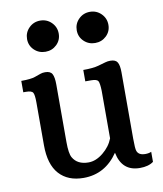

<svg xmlns="http://www.w3.org/2000/svg" viewBox="-84 -813 755 892"><g transform="rotate(-10 293.0 -367.5)"><path d="M31.2 0ZM401.9 -80.1Q340.8 9.8 238.8 9.8Q165 9.8 124 -35.6Q83 -81.1 83 -171.4V-374Q83 -409.2 76.9 -419.9Q70.8 -430.7 43.9 -430.7H31.2V-484.4Q76.2 -484.4 96.4 -491.5Q116.7 -498.5 125.5 -501.7Q134.3 -504.9 147 -504.9Q171.9 -504.9 180.2 -489.5Q188.5 -474.1 188.5 -440.4V-168Q188.5 -114.3 199.7 -94.7Q221.2 -57.1 273.4 -57.1Q308.6 -57.1 342.8 -85Q377 -112.8 391.1 -149.9V-374Q390.1 -410.2 384.3 -420.4Q378.4 -430.7 351.6 -430.7H323.7V-484.4Q370.1 -484.4 395.3 -491.5Q420.4 -498.5 431.2 -501.7Q441.9 -504.9 454.6 -504.9Q479.5 -504.9 488 -490.2Q496.6 -475.6 496.6 -442.4V-129.9Q496.6 -82.5 501 -71.3Q508.8 -49.8 540 -49.8Q556.6 -49.8 568.4 -55.2V-7.8Q544.9 9.8 504.4 9.8Q419.4 9.8 401.9 -80.1ZM400.4 -598.1Q369.1 -598.1 347.4 -619.1Q325.7 -640.1 325.7 -670.9Q325.7 -701.7 347.4 -723.4Q369.1 -745.1 400.4 -745.1Q431.6 -745.1 453.4 -723.4Q475.1 -701.7 475.1 -670.9Q475.1 -640.1 453.4 -619.1Q431.6 -598.1 400.4 -598.1ZM166 -598.1Q134.8 -598.1 113 -619.1Q91.3 -640.1 91.3 -670.9Q91.3 -701.7 113 -723.4Q134.8 -745.1 166 -745.1Q197.3 -745.1 219 -723.4Q240.7 -701.7 240.7 -670.9Q240.7 -640.1 219 -619.1Q197.3 -598.1 166 -598.1Z"/></g></svg>

Font: Arbutus Slab
Style: Regular
Weight: 400
Designer: Karolina Lach
Foundry: Karolina Lach
Version: Version 1.001; ttfautohint (v0.92) -l 10 -r 16 -G 200 -x 7 -